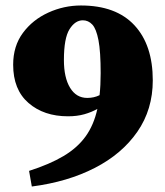

<svg xmlns="http://www.w3.org/2000/svg" viewBox="-20 -660 600 700"><path d="M213 -441Q213 -377 235.5 -340Q258 -303 298 -303Q323 -303 343 -313Q345 -331 346 -351Q347 -371 347 -393Q347 -472 339 -513.5Q331 -555 316.5 -570.5Q302 -586 282 -586Q254 -586 233.5 -553.5Q213 -521 213 -441ZM537 -367Q537 -261 481 -180Q425 -99 326 -48Q227 3 96 20L86 -37Q161 -61 211.5 -91Q262 -121 292 -162.5Q322 -204 335 -263Q314 -251 287.5 -243.5Q261 -236 228 -236Q140 -236 84 -284.5Q28 -333 28 -424Q28 -492 63.5 -540Q99 -588 156 -614Q213 -640 275 -640Q403 -640 470 -568Q537 -496 537 -367Z"/></svg>

Font: Source Serif Pro Black
Style: Regular
Weight: 900
Designer: Frank Grießhammer
Foundry: Adobe Systems Incorporated
Version: Version 3.001;hotconv 1.0.111;makeotfexe 2.5.65597